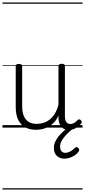

<svg xmlns="http://www.w3.org/2000/svg" viewBox="-20 -1030 686 1550"><path d="M270 18Q222 18 185 -1.5Q148 -21 127.5 -61.5Q107 -102 107 -166V-496Q107 -505 113 -509.5Q119 -514 132 -514Q146 -514 152.5 -509.5Q159 -505 159 -496V-171Q159 -127 171.5 -95.5Q184 -64 210 -47Q236 -30 277 -30Q306 -30 333 -39Q360 -48 383 -66.5Q406 -85 424 -115Q442 -145 452 -186V-496Q452 -506 458.5 -510.5Q465 -515 479 -515Q492 -515 498 -510.5Q504 -506 504 -496V-93Q504 -73 508.5 -58.5Q513 -44 523 -36.5Q533 -29 547 -29Q557 -29 567 -32.5Q577 -36 587 -43Q597 -50 607 -61Q613 -67 620 -66.5Q627 -66 633 -59Q638 -54 639.5 -47Q641 -40 636 -34Q625 -19 609 -7Q593 5 575 12Q557 19 537 19Q517 19 502 13Q487 7 476 -5Q465 -17 459 -35Q453 -53 452 -76V-97Q437 -63 415.5 -41Q394 -19 370 -6Q346 7 320.5 12.5Q295 18 270 18ZM501 251Q464 251 439.5 229Q415 207 415 164Q415 139 425 116Q435 93 453 70.5Q471 48 495.5 26.5Q520 5 549 -16H594V-11Q570 7 547.5 26.5Q525 46 506.5 67Q488 88 476.5 109Q465 130 465 152Q465 178 476.5 191Q488 204 508 204Q523 204 543.5 194.5Q564 185 584 164Q590 158 597 157.5Q604 157 610 163Q618 169 619 177.5Q620 186 615 193Q603 211 583.5 224Q564 237 542 244Q520 251 501 251ZM0 490H646V500H0ZM0 -20H646V0H0ZM0 -505H646V-500H0ZM0 -1010H646V-1000H0Z"/></svg>

Font: Playwrite ES Guides
Style: Regular
Weight: 400
Designer: Veronika Burian, José Scaglione
Foundry: TypeTogether
Version: Version 1.003